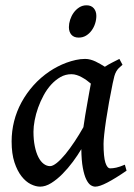

<svg xmlns="http://www.w3.org/2000/svg" viewBox="-20 -677 500 717"><path d="M291.5 -202.1Q294.4 -223.1 298.3 -246.6Q302.2 -270 306.2 -292.2Q310.1 -314.5 313.5 -333.3Q316.9 -352.1 319.3 -364.7Q312 -371.1 303.5 -377.2Q294.9 -383.3 285.6 -388.4Q276.4 -393.6 266.6 -396.7Q256.8 -399.9 246.6 -399.9Q224.6 -399.9 205.8 -389.2Q187 -378.4 171.1 -361.1Q155.3 -343.8 143.1 -321.3Q130.9 -298.8 122.3 -274.9Q113.8 -251 109.4 -227.5Q105 -204.1 105 -185.1Q105 -154.8 109.9 -131.1Q114.7 -107.4 123 -90.8Q131.3 -74.2 142.8 -65.4Q154.3 -56.6 167 -56.6Q177.2 -56.6 192.4 -68.8Q207.5 -81.1 224.4 -101.6Q241.2 -122.1 258.5 -148.2Q275.9 -174.3 291.5 -202.1ZM452.6 -39.6Q410.6 -10.7 381.1 4.6Q351.6 20 335.9 20Q327.1 20 318.4 14.2Q309.6 8.3 302 -7.3Q294.4 -22.9 289.3 -50.3Q284.2 -77.6 283.7 -120.1Q270.5 -97.7 252.2 -73Q233.9 -48.3 213.4 -27.6Q192.9 -6.8 171.4 6.6Q149.9 20 129.9 20Q113.3 20 94.7 10.7Q76.2 1.5 60.3 -18.8Q44.4 -39.1 33.9 -71Q23.4 -103 23.4 -148.9Q23.4 -187.5 32.7 -224.4Q42 -261.2 60.3 -294.9Q78.6 -328.6 105 -358.2Q131.3 -387.7 166 -411.1Q179.2 -419.9 195.1 -428.2Q210.9 -436.5 228.3 -442.9Q245.6 -449.2 263.2 -453.1Q280.8 -457 297.9 -457Q308.1 -457 317.9 -454.3Q327.6 -451.7 336.9 -447.3Q346.2 -442.9 355 -437.7Q363.8 -432.6 371.6 -427.7Q384.3 -436 398.4 -443.1Q412.6 -450.2 425.8 -457L437.5 -435.1Q429.2 -428.2 423.8 -422.9Q418.5 -417.5 414.3 -410.4Q410.2 -403.3 407.2 -393.1Q404.3 -382.8 400.9 -366.2Q393.6 -331.1 387.2 -295.4Q380.9 -259.8 376.2 -229Q371.6 -198.2 369.1 -174.6Q366.7 -150.9 366.7 -140.1Q366.7 -91.3 373.5 -69.8Q380.4 -48.3 391.6 -48.3Q401.4 -48.3 414.1 -51Q426.8 -53.7 446.3 -62ZM339.8 -617.7Q339.8 -603.5 335.2 -589.1Q330.6 -574.7 322 -563Q313.5 -551.3 301.3 -543.9Q289.1 -536.6 273.9 -536.6Q255.9 -536.6 246.6 -547.4Q237.3 -558.1 237.3 -575.7Q237.3 -588.9 241.9 -603.3Q246.6 -617.7 255.1 -629.6Q263.7 -641.6 275.9 -649.4Q288.1 -657.2 303.2 -657.2Q320.8 -657.2 330.3 -646Q339.8 -634.8 339.8 -617.7Z"/></svg>

Font: Gentium Book Basic
Style: Italic
Weight: 400
Italic angle: -8°
Designer: J. Victor Gaultney and Annie Olsen
Foundry: SIL International
Version: Version 1.102; 2013; Maintenance release